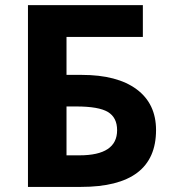

<svg xmlns="http://www.w3.org/2000/svg" viewBox="-20 -734 678 754"><path d="M292 -124Q439.9 -124 439.9 -222.7Q439.9 -272.5 403.8 -294.2Q367.7 -315.9 279.8 -315.9H241.2V-124ZM241.2 -439.9H300.8Q440.4 -439.9 516.6 -383.3Q592.8 -326.7 592.8 -223.1Q592.8 0 297.9 0H89.8V-713.9H541V-588.9H241.2Z"/></svg>

Font: NotoSans-Bold
Style: Bold
Weight: 700
Designer: Monotype Design team
Foundry: Monotype Imaging Inc.
Version: Version 1.04